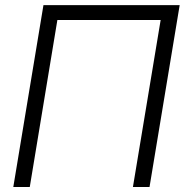

<svg xmlns="http://www.w3.org/2000/svg" viewBox="-20 -748 739 768"><path d="M698.7 -727.5 578.1 0H511.7L622.6 -668H209.5L99.1 0H33.2L153.8 -727.5Z"/></svg>

Font: Inter Display Light
Style: Italic
Weight: 300
Italic angle: -9.39999°
Designer: Rasmus Andersson
Foundry: rsms
Version: Version 4.000;git-a52131595